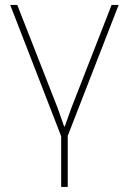

<svg xmlns="http://www.w3.org/2000/svg" viewBox="-20 -548 518 771"><path d="M252 202.6H225.6V-1L21 -528.3H49.3L212.4 -111.8L237.3 -40.5H240.2L265.6 -111.8L428.2 -528.3H456.5L252 -2.4Z"/></svg>

Font: Roboto-Thin
Style: Regular
Weight: 250
Designer: Google
Version: Version 1.100141; 2013; ttfautohint (v0.94.14-c901) -l 8 -r 